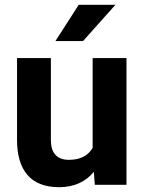

<svg xmlns="http://www.w3.org/2000/svg" viewBox="-20 -770 599 800"><path d="M267 -104C216 -104 192 -134 192 -186V-528H51V-187C51 -64 105 10 226 10C293 10 340 -16 371 -54L375 0H507V-528H366V-154C348 -123 317 -104 267 -104ZM308 -750 211 -599H326L461 -750Z"/></svg>

Font: Asimov
Style: Regular
Weight: 500
Designer: Google
Version: Version 2.000980; 2014